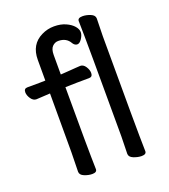

<svg xmlns="http://www.w3.org/2000/svg" viewBox="-134 -811 812 924"><g transform="rotate(-20 272.0 -348.5)"><path d="M433 17Q414 17 392.5 8.5Q371 0 371 -17L373 -105Q373 -590 370 -697Q370 -713 395 -713Q414 -713 435 -704.5Q456 -696 456 -679L454 -590Q454 -105 457 1Q457 17 433 17ZM180 17Q161 17 140 8.5Q119 0 119 -17L121 -116V-417L50 -413Q34 -413 22.5 -430Q11 -447 11 -463Q11 -482 29 -482Q103 -482 121 -483V-589Q121 -668 185 -699Q215 -714 249 -714Q283 -714 308.5 -702.5Q334 -691 347.5 -675Q361 -659 361 -644Q361 -629 349.5 -611.5Q338 -594 326 -594Q313 -594 304 -608Q286 -641 244 -641Q227 -641 214 -628Q201 -615 201 -585V-485Q205 -485 216.5 -486Q228 -487 245.5 -488Q263 -489 279 -490.5Q295 -492 303 -492Q319 -492 330 -475Q341 -458 341 -442Q341 -422 323 -422Q259 -422 201 -420Q201 -105 204 1Q204 17 180 17Z"/></g></svg>

Font: LXGW WenKai Lite
Style: Bold
Weight: 700
Designer: LXGW / Fontworks Inc.
Foundry: LXGW / Fontworks Inc.
Version: Version 1.330;April 28, 2024